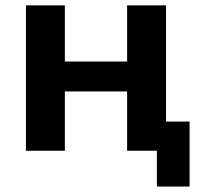

<svg xmlns="http://www.w3.org/2000/svg" viewBox="-20 -559 734 712"><path d="M561.8 0H451.4V-220H220.5V0H76.2V-539.1H220.5V-330.8H451.4V-539.1H595.7V-108.2H683.1V132.8H561.8Z"/></svg>

Font: Min Sans VF VF
Style: Regular
Weight: 400
Designer: Jinseong-Kim, NotoSansCJK, Nunito
Foundry: Jinseong-Kim
Version: Version 1.420;Glyphs 3.1.2 (3151)